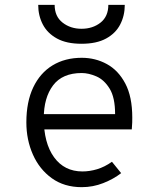

<svg xmlns="http://www.w3.org/2000/svg" viewBox="-20 -762 656 794"><path d="M318 12Q245.5 12 194.2 -25Q143 -62 116 -123Q89 -184 89 -256Q89 -341 117.5 -400.8Q146 -460.5 197.5 -491.8Q249 -523 318 -523Q374.5 -523 422 -497Q469.5 -471 498.2 -416.5Q527 -362 527 -276Q527 -268 526.8 -255.8Q526.5 -243.5 525 -227H145V-290H456Q456 -358.5 433.5 -395.2Q411 -432 378.8 -446Q346.5 -460 318 -460Q238 -460 199.5 -409Q161 -358 161 -273Q161 -170.5 203.5 -111.8Q246 -53 321 -53Q350.5 -53 381.5 -62.2Q412.5 -71.5 443 -93L481 -46Q449.5 -21.5 407 -4.8Q364.5 12 318 12ZM317 -581Q255 -581 215.5 -602.8Q176 -624.5 157 -661Q138 -697.5 138 -742H206Q206 -694 238.8 -668.5Q271.5 -643 317 -643Q363.5 -643 395.8 -668.5Q428 -694 428 -742H496Q496 -697.5 477.2 -661Q458.5 -624.5 419 -602.8Q379.5 -581 317 -581Z"/></svg>

Font: Overpass Mono Light
Style: Regular
Weight: 300
Monospace: yes
Designer: Delve Withrington, Dave Bailey
Foundry: Delve Fonts LLC
Version: Version 4.000